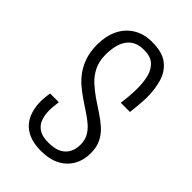

<svg xmlns="http://www.w3.org/2000/svg" viewBox="-215 -787 880 880"><g transform="rotate(45 225.5 -347.0)"><path d="M224 10Q179 10 148 -3Q117 -16 98.5 -38Q80 -60 71.5 -89Q63 -118 63 -150Q63 -163 64.5 -177Q66 -191 68 -206H125Q123 -191 121.5 -176.5Q120 -162 120 -148Q120 -120 128.5 -95.5Q137 -71 159 -56Q181 -41 221 -41Q263 -41 287 -54Q311 -67 322 -89Q333 -111 333 -138Q333 -167 321.5 -188.5Q310 -210 290 -227.5Q270 -245 245.5 -261Q221 -277 196 -294Q171 -311 147 -331Q123 -351 104 -377.5Q85 -404 73.5 -438.5Q62 -473 62 -517Q62 -572 82 -614Q102 -656 140.5 -680Q179 -704 232 -704Q299 -704 334 -676.5Q369 -649 382 -604.5Q395 -560 395 -509Q395 -491 393.5 -473.5Q392 -456 390.5 -439Q389 -422 387 -405H327Q331 -430 333 -456Q335 -482 335 -508Q335 -547 326.5 -579.5Q318 -612 296 -632Q274 -652 231 -652Q201 -652 180 -641.5Q159 -631 146 -611.5Q133 -592 127.5 -566.5Q122 -541 122 -511Q122 -469 137.5 -437.5Q153 -406 178 -383Q203 -360 233 -339Q261 -320 289.5 -301.5Q318 -283 342 -261.5Q366 -240 380 -211.5Q394 -183 394 -145Q394 -99 374 -64Q354 -29 316.5 -9.5Q279 10 224 10Z"/></g></svg>

Font: Truculenta Light
Style: Regular
Weight: 300
Version: Version 1.002